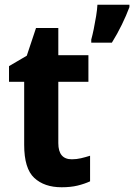

<svg xmlns="http://www.w3.org/2000/svg" viewBox="-20 -780 566 810"><path d="M283 -108Q303 -108 322 -112.5Q341 -117 360 -123V-15Q336 -4 307 3Q278 10 240 10Q167 10 124.5 -29.5Q82 -69 82 -169V-435H18V-501L93 -545L132 -662H226V-547H353V-435H226V-176Q226 -108 283 -108ZM526 -750Q513 -715 494 -676Q475 -637 452 -600H365V-613Q370 -631 375.5 -657.5Q381 -684 385.5 -712Q390 -740 391 -760H526Z"/></svg>

Font: Noto Sans Lao SemiCondensed
Style: Bold
Weight: 700
Width: 4
Designer: Monotype Design Team
Foundry: Monotype Imaging Inc.
Version: Version 2.003; ttfautohint (v1.8.4.7-5d5b)